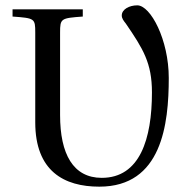

<svg xmlns="http://www.w3.org/2000/svg" viewBox="-20 -685 698 719"><path d="M27 -623C110 -617 112 -616 112 -563V-227C112 -44 220 14 352 14C586 14 612 -220 612 -393C612 -536 544 -665 494 -665C464 -665 436 -650 436 -627C436 -616 443 -607 451 -597C516 -502 549 -449 549 -339C549 -165 504 -19 361 -19C254 -19 205 -108 205 -254V-563C205 -616 208 -617 290 -623V-650H27Z"/></svg>

Font: erewhon
Style: Regular
Weight: 400
Version: Version 1.0.0